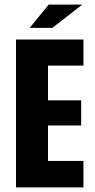

<svg xmlns="http://www.w3.org/2000/svg" viewBox="-20 -820 416 840"><path d="M190 -116H345V0H50V-647H345V-533H190V-381H335V-271H190ZM340 -800 209 -698H110L193 -800Z"/></svg>

Font: Squada One
Style: Regular
Weight: 400
Version: Version 1.001